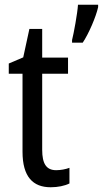

<svg xmlns="http://www.w3.org/2000/svg" viewBox="-20 -780 434 810"><path d="M394 -750V-760H309C307 -725 291 -638 284 -611V-600H329C354 -637 385 -709 394 -750ZM217 -62C175 -62 158 -90 158 -148V-469H267V-537H158V-658H104L78 -538L17 -512V-469H75V-140C75 -34 119 10 194 10C224 10 253 4 273 -6V-72C257 -66 236 -62 217 -62Z"/></svg>

Font: Noto Sans Khmer UI Condensed
Style: Regular
Weight: 400
Width: 3
Designer: Danh Hong and the Monotype Design Team
Foundry: Monotype Imaging Inc.
Version: Version 2.002